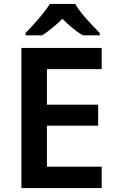

<svg xmlns="http://www.w3.org/2000/svg" viewBox="-20 -958 593 978"><path d="M498 0H89V-714H498V-606H219V-425H480V-318H219V-109H498ZM363 -938Q376 -915 398.5 -887.5Q421 -860 445.5 -834Q470 -808 488 -790V-778H402Q376 -793 350 -814.5Q324 -836 298 -862Q271 -836 246 -815.5Q221 -795 195 -778H110V-790Q129 -809 152.5 -835Q176 -861 198 -888Q220 -915 234 -938Z"/></svg>

Font: Noto Sans Lao UI SemBd
Style: Regular
Weight: 600
Designer: Monotype Design Team
Foundry: Monotype Imaging Inc.
Version: Version 2.000; ttfautohint (v1.8.4.7-5d5b)